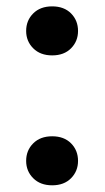

<svg xmlns="http://www.w3.org/2000/svg" viewBox="-20 -565 322 591"><path d="M60.5 -69.8Q60.5 -102.1 82.3 -123.8Q104 -145.5 140.6 -145.5Q177.2 -145.5 198.7 -123.8Q220.2 -102.1 220.2 -69.8Q220.2 -38.1 198.7 -16.4Q177.2 5.4 140.6 5.4Q104 5.4 82.3 -16.4Q60.5 -38.1 60.5 -69.8ZM60.5 -469.7Q60.5 -502 82.3 -523.7Q104 -545.4 140.6 -545.4Q177.2 -545.4 198.7 -523.7Q220.2 -502 220.2 -469.7Q220.2 -438 198.7 -416.3Q177.2 -394.5 140.6 -394.5Q104 -394.5 82.3 -416.3Q60.5 -438 60.5 -469.7Z"/></svg>

Font: RobotoDEMO
Style: Regular
Weight: 400
Designer: Christian Robertson
Foundry: Google
Version: Version 2.136